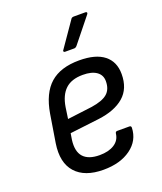

<svg xmlns="http://www.w3.org/2000/svg" viewBox="-132 -781 743 879"><g transform="rotate(-20 239.5 -342.0)"><path d="M221 11Q130 11 86 -38Q42 -87 56 -178L78 -314Q94 -409 144.5 -453.5Q195 -498 286 -498Q366 -498 407 -465.5Q448 -433 448 -373Q448 -302 403.5 -263.5Q359 -225 278 -215L136 -198L131 -167Q124 -112 148.5 -85Q173 -58 227 -58Q271 -58 298.5 -75.5Q326 -93 330 -125Q331 -135 340 -135H399Q408 -135 408 -126Q406 -64 354.5 -26.5Q303 11 221 11ZM147 -263 267 -278Q321 -286 345 -306.5Q369 -327 369 -367Q369 -397 345.5 -413.5Q322 -430 279 -430Q224 -430 194 -402Q164 -374 155 -318ZM239 -557Q235 -557 233 -560.5Q231 -564 235 -568L316 -685Q321 -695 331 -695H389Q394 -695 395.5 -691.5Q397 -688 393 -683L299 -566Q292 -557 284 -557Z"/></g></svg>

Font: Sofia Sans Semi Condensed
Style: Italic
Weight: 400
Italic angle: -9°
Designer: Botio Nikoltchev, Ani Petrova
Foundry: lettersoup
Version: Version 4.101